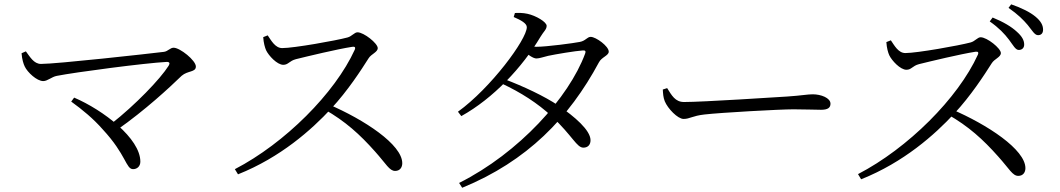

<svg xmlns="http://www.w3.org/2000/svg" viewBox="-20 -838 4990 904"><path d="M503.3 -254.6 531.7 -226.9C663.5 -319.4 776.6 -424.3 835.2 -481.1C864.1 -506.2 902.2 -497 902.2 -524.8C902.2 -553.4 827.7 -613.3 797.5 -613.3C781 -613.3 770.6 -596.3 752 -593.9C676.1 -584.6 247.2 -537 172.8 -537C138.8 -537 120.4 -571.9 101.8 -596.2L81.5 -587.3C83.7 -559 90.1 -537.9 96.5 -524.8C109.2 -497.7 153.3 -456.2 183.6 -456.2C203.8 -456.2 223.3 -476.2 247.1 -480.7C335.3 -498.1 662.7 -541.2 764.7 -546.5C777.8 -546.9 781.4 -540.6 774.2 -528.8C734.2 -465.3 617 -343.9 503.3 -254.6ZM606.6 -41.6C625.5 -41.6 640.8 -54.8 640.8 -77C640.8 -186.3 465.8 -319.9 329.1 -378.4L315.3 -359.7C368.6 -321.2 419.7 -279 463.2 -229.3C575.6 -108.3 572.4 -41.6 606.6 -41.6Z M1085.8 -41.5 1100.6 -17.2C1301.2 -97.1 1447 -227.1 1539.4 -326.8C1617.1 -410.2 1680.4 -508.2 1715.4 -563.5C1728 -584.1 1758.5 -592 1758.5 -611.6C1758.5 -633.8 1693.2 -685.9 1663.2 -685.9C1648.6 -685.9 1636.5 -666.7 1615.9 -661.5C1560.8 -646.7 1363.6 -611.6 1308.7 -611.6C1275.5 -611.6 1257 -647.6 1240.4 -671.5L1219.3 -663.1C1221.1 -635.4 1227.4 -613.9 1232.8 -601.5C1244.8 -576.1 1284.7 -532.8 1313.8 -532.8C1337.7 -532.8 1341.7 -551.1 1373.3 -559.4C1427.6 -572.8 1567 -606.5 1638.4 -617.6C1649.4 -619.2 1655.4 -616.5 1650.2 -603.7C1557 -399.3 1321 -163.5 1085.8 -41.5ZM1840.5 -33.2C1863.2 -33.2 1874 -50.1 1874 -69.5C1874 -157.2 1695.2 -274.5 1526.8 -346.8L1507.3 -323.3C1606.4 -266.8 1674.6 -204.7 1745.8 -124.6C1799 -65.3 1813.4 -33.2 1840.5 -33.2Z M2141.6 23.4 2156.1 46.1C2462.3 -79.3 2659.5 -283.2 2799.8 -544.2C2812.2 -569 2846.2 -576.1 2846.2 -594.8C2846.2 -620.7 2785.5 -664.4 2761.4 -664.4C2744.3 -664.4 2737.9 -645.9 2710 -640.6C2683 -635.1 2554 -617.7 2505.7 -617.7C2493.1 -617.7 2479.1 -619.3 2458.5 -623.1L2443.2 -599.3C2465.9 -580.6 2490.2 -562.7 2505.6 -562.7C2519.7 -562.7 2540 -570.3 2561 -575.1C2596.3 -582.7 2689 -598.2 2724.2 -600.5C2734.8 -601.3 2740 -597.7 2734.8 -585.1C2659.1 -380.1 2424.7 -118.6 2141.6 23.4ZM2727.1 -142.8C2748.2 -143 2760.8 -156.6 2760.4 -178.7C2759.5 -225.2 2686.1 -288.7 2609.5 -340.8C2542.7 -385.6 2444.8 -431.4 2354.5 -465.5L2341.1 -445.3C2432.7 -402.7 2511.7 -351.8 2578.1 -290.2C2677.1 -196.3 2695.5 -142.4 2727.1 -142.8ZM2136.2 -312 2152 -291.3C2303 -375.1 2439.3 -521 2524.6 -664.4C2539.5 -689.8 2553.8 -698.9 2553.8 -716.4C2553.8 -734.5 2503.5 -764.3 2463.6 -773C2441.6 -777.8 2422 -777.5 2404.4 -776.8L2398.7 -757.9C2433.6 -742.9 2460.4 -727.7 2460.4 -710.1C2460.4 -652.4 2290 -422.8 2136.2 -312Z M3198.6 -278C3227.9 -278 3239.4 -292.5 3296.5 -298.9C3371.3 -307.7 3652.2 -323.3 3715.3 -323.3C3776.3 -323.3 3811.3 -321.1 3846.2 -321.1C3879.5 -321.1 3890.2 -332.2 3890.2 -349.8C3890.2 -377.1 3845.2 -394 3806.6 -394C3781.1 -394 3753.1 -387.9 3686.1 -383.5C3640.2 -380.7 3289.8 -357.7 3200.6 -357.7C3159 -357.7 3142.6 -389 3121.2 -423.1L3100.7 -416.5C3101.8 -397.4 3102.5 -379.8 3110 -361.1C3123.9 -327.1 3170.7 -278 3198.6 -278Z M4776.6 -602.8C4791.4 -602.8 4802.2 -611.6 4802.2 -628.2C4802.2 -648 4792.3 -666.6 4767.6 -688.6C4743 -711.7 4704.5 -734.8 4653.6 -755.5L4640 -737.1C4683.5 -706.6 4709.7 -678.8 4730.8 -650.8C4750.4 -624.7 4761.2 -602.8 4776.6 -602.8ZM4019.8 -18.2 4034.5 6.1C4235.1 -73.8 4381 -203.8 4473.3 -303.5C4551 -386.9 4614.3 -484.9 4649.4 -540.2C4661.9 -560.8 4692.4 -568.7 4692.4 -588.3C4692.4 -610.5 4627.2 -662.6 4597.1 -662.6C4582.6 -662.6 4570.5 -643.4 4549.8 -638.1C4494.7 -623.4 4297.6 -588.2 4242.7 -588.2C4209.5 -588.2 4190.9 -624.3 4174.4 -648.2L4153.3 -639.8C4155 -612 4161.3 -590.6 4166.8 -578.2C4178.8 -552.8 4218.7 -509.5 4247.8 -509.5C4271.7 -509.5 4275.6 -527.8 4307.3 -536.1C4361.6 -549.5 4500.9 -583.2 4572.3 -594.3C4583.3 -595.8 4589.3 -593.2 4584.1 -580.4C4491 -375.9 4255 -140.2 4019.8 -18.2ZM4774.4 -9.9C4797.2 -9.9 4808 -26.8 4808 -46.2C4808 -133.9 4629.2 -251.2 4460.7 -323.5L4441.2 -299.9C4540.4 -243.5 4608.5 -181.4 4679.7 -101.3C4733 -42 4747.4 -9.9 4774.4 -9.9ZM4867.4 -672.4C4881.9 -672.4 4891.1 -681.2 4891.1 -698.1C4891.1 -719 4881.3 -738.2 4854.8 -760.1C4830.3 -780.3 4791.6 -800.1 4741 -817.6L4728.5 -801C4773.5 -769.5 4798 -744.8 4818.7 -720.4C4839.9 -694.6 4851.1 -672.4 4867.4 -672.4Z"/></svg>

Font: Source Han Serif TW VF
Style: Regular
Weight: 250
Designer: Ryoko NISHIZUKA 西塚涼子 (kana & ideographs); Frank Grießhammer (Latin, Greek & Cyrillic); Wenlong ZHANG 张文龙 (bopomofo); San
Foundry: Adobe
Version: Version 2.002;hotconv 1.1.0;makeotfexe 2.6.0